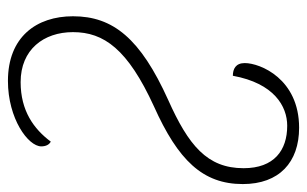

<svg xmlns="http://www.w3.org/2000/svg" viewBox="-165 -599 774 484"><g transform="rotate(90 222.0 -357.0)"><path d="M184 10C279 10 349 -41 349 -74C349 -85 345 -94 337 -98C305 -55 259 -22 187 -22C105 -22 61 -80 61 -154C61 -232 104 -292 248 -358C384 -419 444 -481 444 -582C444 -674 389 -724 302 -724C179 -724 139 -626 139 -587C139 -564 154 -557 171 -557C190 -661 248 -694 297 -694C359 -694 404 -661 404 -584C404 -492 346 -445 232 -394C77 -324 21 -255 21 -154C21 -62 73 10 184 10Z"/></g></svg>

Font: Noto Serif Condensed ExtraLight
Style: Italic
Weight: 200
Width: 3
Italic angle: -12°
Designer: Monotype Design Team
Foundry: Monotype Imaging Inc.
Version: Version 2.013